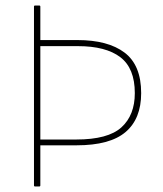

<svg xmlns="http://www.w3.org/2000/svg" viewBox="-20 -675 589 695"><path d="M107 0Q103 0 103 -4V-651Q103 -655 107 -655H122Q126 -655 126 -651V-530H260Q371 -530 431 -484.5Q491 -439 491 -338Q491 -245 434.5 -197Q378 -149 257 -149H126V-4Q126 0 122 0ZM126 -170H256Q371 -170 419.5 -214Q468 -258 468 -338Q468 -428 415.5 -468Q363 -508 262 -508H126Z"/></svg>

Font: Sofia Sans Thin
Style: Regular
Weight: 250
Designer: Botio Nikoltchev, Ani Petrova
Foundry: lettersoup
Version: Version 4.101